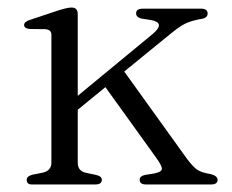

<svg xmlns="http://www.w3.org/2000/svg" viewBox="-20 -490 615 510"><path d="M64.5 0Q51 0 51 -12.5Q51 -22 66.5 -26L94 -31.5Q116.5 -37 116.5 -58V-398Q116.5 -411 100.5 -412.5L59 -413Q44 -414.5 44 -423.5Q44 -432.5 60.5 -437.5L137 -463Q159.5 -470 170 -470Q186.5 -470 186.5 -452.5V-235.5L386.5 -400.5Q421 -430 379.5 -437L356.5 -440.5Q341.5 -444 341.5 -454.5Q341.5 -467 359.5 -467H514Q531.5 -467 531.5 -454Q531.5 -448.5 527.2 -444.5Q523 -440.5 510.5 -439Q487 -434.5 471.2 -426.8Q455.5 -419 429 -397L310 -300L477.5 -67Q493.5 -46 504.5 -38.8Q515.5 -31.5 540 -27.5Q558 -22.5 558 -12.5Q558 0 540.5 0H368Q351 0 351 -12.5Q351 -22.5 366 -25.5L388.5 -29Q409.5 -33 410 -41.2Q410.5 -49.5 394.5 -71.5L260 -258.5L186.5 -198.5V-58Q186.5 -35.5 208.5 -31L234.5 -25.5Q250.5 -22 250.5 -12.5Q250.5 0 233 0Z"/></svg>

Font: Fraunces 9pt S000 Light
Style: Regular
Weight: 300
Version: Version 1.000; ttfautohint (v1.8.3)